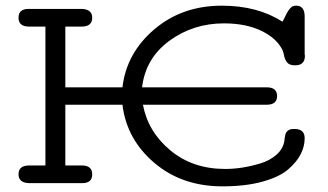

<svg xmlns="http://www.w3.org/2000/svg" viewBox="-20 -642 1148 673"><path d="M82 -62H139.2V-548.8H82Q44.9 -548.8 44.9 -579.8Q44.9 -610.8 80.1 -610.8H263.2Q303.2 -610.8 303.2 -579.8Q303.2 -548.8 266.1 -548.8H209V-335.9H409.2Q423.3 -456.1 520.8 -539.1Q618.2 -622.1 757.8 -622.1Q882.8 -622.1 970.2 -565.9Q973.1 -570.8 977.5 -579.8Q981.9 -588.9 983.9 -593Q985.8 -597.2 989.5 -603Q993.2 -608.9 995.6 -611.3Q998 -613.8 1001.5 -616.9Q1004.9 -620.1 1009 -621.1Q1013.2 -622.1 1018.1 -622.1Q1047.9 -622.1 1047.9 -584V-454.1V-452.1Q1048.8 -449.2 1048.8 -446.8Q1048.8 -412.6 1014.2 -413.1H1013.2Q993.2 -413.1 985.1 -424.6Q977.1 -436 974.6 -452.6Q972.2 -469.2 953.6 -491.7Q935.1 -514.2 899.9 -532.2Q843.8 -560.1 765.1 -560.1Q657.2 -560.1 573.7 -499Q490.2 -438 478 -335.9H915Q951.2 -335.9 951.2 -305.2Q951.2 -275.4 916 -274.9H481Q499 -179.7 577.4 -114.7Q655.8 -49.8 769 -49.8Q797.9 -49.8 828.4 -54.4Q858.9 -59.1 892.3 -69.1Q925.8 -79.1 949.5 -100.1Q973.1 -121.1 977.1 -149.9Q977.1 -150.9 977.5 -155Q978 -159.2 978.5 -161.6Q979 -164.1 980 -168.9Q981 -173.8 982.9 -177Q984.9 -180.2 988.5 -183.6Q992.2 -187 997.6 -188.5Q1002.9 -189.9 1009.8 -189.9H1012.2Q1048.3 -189.9 1047.9 -157.2Q1047.9 -129.4 1034.4 -102.3Q1021 -75.2 990.5 -48.6Q960 -22 900.4 -5.4Q840.8 11.2 759.8 11.2Q617.7 11.2 520.8 -71.3Q423.8 -153.8 409.2 -274.9H209V-62H267.1Q303.2 -62 303.2 -31Q303.2 0 268.1 0H85Q44.9 0 44.9 -31Q44.9 -62 82 -62Z"/></svg>

Font: CMU Typewriter Text Variable Width
Style: Medium
Weight: 500
Version: Version 0.7.0